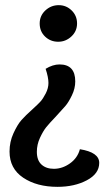

<svg xmlns="http://www.w3.org/2000/svg" viewBox="-20 -505 417 745"><path d="M206 -343Q176 -343 155 -363Q134 -383 134 -414Q134 -444 156 -464.5Q178 -485 208 -485Q237 -485 258 -464.5Q279 -444 279 -414Q279 -384 257 -363.5Q235 -343 206 -343ZM272 -189Q272 -162 259 -135Q246 -108 233.5 -93.5Q221 -79 195 -51Q171 -26 159 -11Q147 4 135 30Q123 56 123 84Q123 117 141 133.5Q159 150 189 150Q222 150 251.5 129Q281 108 290 74Q365 86 365 127Q365 169 317 194.5Q269 220 203 220Q123 220 70 184.5Q17 149 17 83Q17 45 32.5 11.5Q48 -22 63.5 -39.5Q79 -57 107 -82Q127 -100 137 -111Q147 -122 157.5 -142.5Q168 -163 168 -183Q168 -205 157 -238Q185 -255 211 -255Q272 -255 272 -189Z"/></svg>

Font: Overlock
Style: Bold
Weight: 700
Designer: Dario Muhafara
Foundry: Dario Manuel Muhafara
Version: Version 1.002